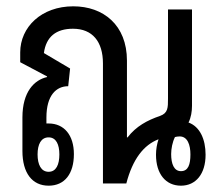

<svg xmlns="http://www.w3.org/2000/svg" viewBox="-20 -581 693 608"><path d="M134 7C185 7 214 -31 214 -93C214 -153 183 -190 134 -190C132 -190 129 -190 127 -190V-209C127 -279 158 -308 196 -308L202 -364L119 -413C126 -465 158 -490 211 -490C273 -490 306 -449 306 -380V0H380C400 -77 435 -122 482 -140C477 -125 474 -108 474 -91C474 -30 505 7 553 7C600 7 631 -30 631 -91C631 -140 613 -180 577 -193C585 -209 588 -228 588 -246V-551H512V-269C512 -240 512 -223 487 -214C446 -200 411 -181 384 -146H382V-389C382 -502 307 -561 212 -561C111 -561 44 -495 44 -415V-384L129 -339V-337C89 -328 51 -291 51 -209V-103C51 -33 82 7 134 7ZM553 -39C531 -39 522 -62 522 -93C522 -110 526 -131 534 -147C538 -148 543 -149 549 -149C574 -149 583 -122 583 -92C583 -60 576 -39 553 -39ZM134 -37C110 -37 99 -60 99 -92C99 -124 110 -146 134 -146C158 -146 168 -123 168 -92C168 -60 158 -37 134 -37Z"/></svg>

Font: Noto Sans Thai Looped ExtraCondensed
Style: Regular
Weight: 400
Width: 2
Designer: Sasikarn Vongin, Ben Mitchell
Foundry: The Fontpad Ltd
Version: Version 1.001